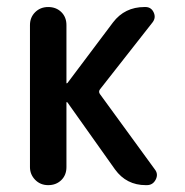

<svg xmlns="http://www.w3.org/2000/svg" viewBox="-20 -540 540 560"><path d="M67.4 -52.7V-466.8Q67.4 -489.3 82.5 -504.4Q97.7 -519.5 120.6 -519.5Q143.6 -519.5 158.7 -504.9Q173.8 -490.2 173.8 -466.8V-297.9Q173.8 -296.9 174.8 -296.9L176.8 -297.9L309.6 -474.6Q343.8 -519.5 401.4 -519.5H404.3Q420.9 -519.5 428.2 -503.9Q435.5 -488.3 424.8 -474.6L271.5 -279.3Q266.6 -272.5 271.5 -265.6L431.6 -45.9Q442.4 -32.2 434.1 -16.1Q425.8 0 408.2 0H405.3Q348.6 0 315.4 -45.9L176.8 -241.2Q175.8 -242.2 174.8 -242.2Q173.8 -242.2 173.8 -241.2V-52.7Q173.8 -29.3 158.7 -14.6Q143.6 0 120.6 0Q97.7 0 82.5 -15.6Q67.4 -31.2 67.4 -52.7Z"/></svg>

Font: Rounded Mgen+ 1mn medium
Style: Regular
Weight: 500
Designer: [Source Han Sans]
Ryoko NISHIZUKA  (kana & ideographs); Paul D. Hunt (Latin, Greek & Cyrillic); Wenlong ZHANG  (bopomofo
Version: Version 1.059.20150602